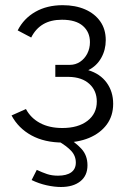

<svg xmlns="http://www.w3.org/2000/svg" viewBox="-20 -549 500 748"><path d="M225.8 6.4Q153.6 6.4 102.6 -21.5Q51.5 -49.4 25 -99.2L81.1 -124.2Q99.7 -89.2 135.8 -69.8Q172 -50.3 222.9 -50.3Q284.4 -50.3 320.7 -78.2Q357.1 -106.2 357.1 -153.2Q357.1 -195.6 328.3 -222Q299.4 -248.5 248.2 -249.5H195.5V-296.3H252.1Q273.9 -296.3 291.8 -308.1Q309.6 -319.9 320 -340.1Q330.4 -360.4 330.4 -384.7Q330.4 -424.1 302.9 -448.1Q275.4 -472.1 221.5 -472.1Q178.2 -472.1 148.5 -454.7Q118.8 -437.2 101.5 -402.8L48.9 -430.6Q72.4 -477 117.7 -502.9Q163 -528.8 224.3 -528.8Q273.6 -528.8 311.3 -512.5Q349 -496.1 370.5 -465.7Q392 -435.3 392 -392.5Q392 -354.6 374.2 -323.1Q356.4 -291.6 323.9 -275.6Q370.3 -261.6 395.6 -226.8Q420.9 -192 420.9 -144.7Q420.9 -97.6 395.8 -63.7Q370.6 -29.9 327 -11.7Q283.3 6.4 225.8 6.4ZM217.4 179.5Q191.7 179.5 161.5 172.8Q131.3 166.1 103.2 152.4L123.3 112.8Q144.5 122.8 163.3 129.1Q182.2 135.4 205.9 135.4Q239.3 135.4 257.3 122.5Q275.4 109.5 275.4 84.4Q275.4 58.2 257.3 38.7Q239.2 19.3 205.4 0L233.9 -18.6Q273.4 4.9 297.1 30.6Q320.8 56.3 320.8 94.9Q320.8 135.4 292.9 157.4Q265.1 179.5 217.4 179.5Z"/></svg>

Font: Raleway Thin
Style: Regular
Weight: 100
Designer: Matt McInerney, Pablo Impallari, Rodrigo Fuenzalida
Foundry: Matt McInerney, Pablo Impallari, Rodrigo Fuenzalida
Version: Version 4.026